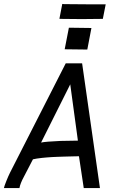

<svg xmlns="http://www.w3.org/2000/svg" viewBox="-36 -958 574 978"><path d="M502.4 -936 487.8 -861.8H479.5Q451.2 -860.8 380.9 -860.8Q308.1 -860.8 274.9 -861.8L266.6 -862.3L281.2 -938L290 -937Q321.8 -936 414.1 -936Q414.1 -936 494.1 -936ZM314.9 -816.9 429.7 -815.4 408.7 -705.6 293.5 -707ZM360.8 -241.7 321.8 -528.3 173.3 -231.9Q195.8 -236.8 272.5 -240.2ZM390.6 0 366.2 -162.1Q361.3 -162.1 342 -161.6Q322.8 -161.1 314.7 -160.9Q306.6 -160.6 287.6 -160.2Q268.6 -159.7 258.1 -159.2Q247.6 -158.7 230.5 -158Q213.4 -157.2 201.9 -156Q190.4 -154.8 176.8 -153.6Q163.1 -152.3 152.1 -150.4Q141.1 -148.4 131.8 -146.5L86.4 -59.1Q67.4 -24.4 63 0H-16.1Q-14.2 -9.8 -3.9 -35.4Q6.3 -61 14.6 -77.6L298.8 -635.3H382.3L473.1 0Z"/></svg>

Font: Fantasque Sans Mono
Style: Italic
Weight: 400
Italic angle: -11°
Monospace: yes
Designer: Jany Belluz
Version: Version 1.8.0 ; ttfautohint (v1.8.2)